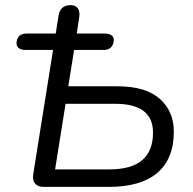

<svg xmlns="http://www.w3.org/2000/svg" viewBox="-20 -732 754 752"><path d="M406.2 0H151.3Q128.5 0 117.5 -12.9Q106.6 -25.7 110 -48.6L187.8 -536.3H80.2Q61.6 -536.3 52.1 -544.8Q42.7 -553.3 45.1 -568.9Q49.9 -600.6 84 -600.6H221L193.2 -567.9L209.4 -671.6Q212.8 -692 224.9 -702Q237 -711.9 256.9 -711.9Q275.8 -711.9 284.7 -699.5Q293.7 -687.1 290.3 -664.8L275.6 -567.9L260.3 -600.6H390Q408.5 -600.6 418.3 -592.6Q428.1 -584.6 425.1 -568.9Q419.3 -536.3 386.1 -536.3H270.2L247.5 -394H440.2Q550.2 -394 605.5 -345.2Q660.8 -296.4 660.8 -216.5Q660.8 -109.7 596 -54.8Q531.2 0 406.2 0ZM236.8 -325.4 195.8 -68.6H409.2Q579.3 -68.6 579.3 -212.7Q579.3 -269.2 542.4 -297.3Q505.5 -325.4 431.6 -325.4Z"/></svg>

Font: Nunito Variable Extra Light
Style: Italic
Weight: 200
Italic angle: -9°
Designer: Vernon Adams
Foundry: Vernon Adams
Version: Version 3.602